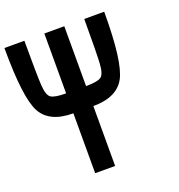

<svg xmlns="http://www.w3.org/2000/svg" viewBox="-153 -1003 1055 1130"><g transform="rotate(-20 375.0 -437.5)"><path d="M375 -375V0H250V-375Q101.6 -375 50.8 -468.8Q0 -562.5 0 -875H125Q125 -664.1 128.9 -597.7Q132.8 -531.2 156.2 -515.6Q179.7 -500 250 -500V-875H375V-500Q445.3 -500 468.8 -515.6Q492.2 -531.2 496.1 -597.7Q500 -664.1 500 -875H625Q625 -562.5 574.2 -468.8Q523.4 -375 375 -375Z"/></g></svg>

Font: CraftyPE
Style: Regular
Weight: 400
Designer: Erek Butcher
Foundry: Haunted Coop
Version: Version 0.018;April 4, 2024;FontCreator 15.0.0.2962 64-bit